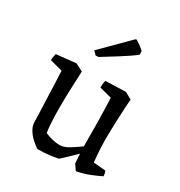

<svg xmlns="http://www.w3.org/2000/svg" viewBox="-170 -824 894 954"><g transform="rotate(30 277.5 -347.0)"><path d="M182 12Q167 2 148.5 -14.5Q130 -31 117 -52Q104 -73 103 -93Q103 -111 101.5 -145.5Q100 -180 98.5 -222.5Q97 -265 95.5 -308Q94 -351 92 -385L20 -404Q20 -423 26 -442L138 -454L181 -432L180 -400Q177 -343 175.5 -283Q174 -223 175.5 -170Q177 -117 183 -80Q205 -70 228 -65Q251 -60 267 -60Q290 -60 316 -75Q342 -90 376 -115Q376 -186 375 -253.5Q374 -321 371 -391L301 -409Q301 -420 302 -430Q303 -440 306 -450L422 -454L461 -432L458 -393Q453 -308 451.5 -228Q450 -148 459 -70L529 -64Q535 -49 535 -35Q509 -22 476.5 -9Q444 4 403 12L381 -20L378 -67V-74Q359 -55 339.5 -37Q320 -19 300 0Q276 5 248 8.5Q220 12 182 12ZM201 -535 182 -554 329 -701 335 -706Q338 -706 354.5 -695Q371 -684 387 -670L389 -650Q390 -647 351 -620.5Q312 -594 217 -536Z"/></g></svg>

Font: Labrada
Style: Regular
Weight: 400
Designer: Mercedes Jáuregui
Foundry: Omnibus-Type Team
Version: Version 1.000; ttfautohint (v1.8.4.7-5d5b)